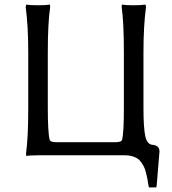

<svg xmlns="http://www.w3.org/2000/svg" viewBox="-20 -675 754 843"><path d="M566.9 -651.9Q582 -651.9 595.2 -652.6Q608.4 -653.3 613.8 -654.3L619.1 -654.8L621.1 -644Q609.9 -562 609.9 -444.8V-200.2Q609.9 -115.2 617.7 -78.1Q625.5 -41 649.9 -39.1Q680.2 -36.6 680.2 -9.8L668 139.2L666 147.9H633.8L631.8 138.2V139.2Q628.9 120.1 627 109.6Q625 99.1 620.8 82.8Q616.7 66.4 612.1 57.4Q607.4 48.3 599.9 37.4Q592.3 26.4 582.8 20.5Q573.2 14.6 559.6 10.7Q545.9 6.8 528.8 6.8H147Q131.8 6.8 118.9 7.6Q106 8.3 100.6 8.8L95.2 9.8L94.2 -1Q104 -68.8 104 -200.2V-444.8Q104 -562 92.8 -644L95.2 -654.8Q112.8 -651.9 147 -651.9Q162.6 -651.9 175.8 -652.6Q189 -653.3 194.3 -654.3L199.2 -654.8L200.2 -644Q189.9 -574.2 189.9 -444.8V-200.2Q189.9 -92.3 198.2 -61Q201.7 -50.8 226.1 -50.8H487.8Q512.7 -50.8 516.1 -61Q523.9 -90.8 523.9 -200.2V-444.8Q523.9 -577.6 514.2 -644L515.1 -654.8Q531.7 -651.9 566.9 -651.9Z"/></svg>

Font: Linear Smooth Low Contrast
Style: Regular
Weight: 500
Designer: Philipp H. Poll, Flanker
Foundry: Philipp H. Poll, reworked by Flanker
Version: Version 1.010 | FøM Fix